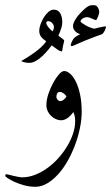

<svg xmlns="http://www.w3.org/2000/svg" viewBox="-57 -488 425 733"><path d="M254.9 -61Q254.9 -31.2 248 1.7Q241.2 34.7 229.2 66.4Q217.3 98.1 200.9 127Q184.6 155.8 164.8 177.5Q145 199.2 123 212.2Q101.1 225.1 78.1 225.1Q55.2 225.1 34.4 219.2Q13.7 213.4 -2.2 206.1Q-18.1 198.7 -27.6 192.1Q-37.1 185.5 -37.1 184.1Q-37.1 181.6 -35.9 179.2Q-34.7 176.8 -33.2 176.8Q-31.7 176.8 -24.4 178.7Q-17.1 180.7 -7.6 182.9Q2 185.1 11.7 187Q21.5 189 27.8 189Q52.2 189 76.7 179.4Q101.1 169.9 123.5 153.8Q146 137.7 165.3 116.2Q184.6 94.7 199 71Q213.4 47.4 221.7 22.5Q230 -2.4 230 -24.9Q230 -37.1 228 -45.2Q226.1 -53.2 223.1 -60.1Q219.2 -55.2 214.4 -49.6Q209.5 -43.9 203.6 -39.3Q197.8 -34.7 190.7 -31.7Q183.6 -28.8 175.8 -28.8Q166.5 -28.8 156.5 -33.2Q146.5 -37.6 138.4 -45.2Q130.4 -52.7 125.2 -63.5Q120.1 -74.2 120.1 -86.9Q120.1 -106 127.4 -128.4Q134.8 -150.9 145.5 -170.7Q156.2 -190.4 167.7 -203.6Q179.2 -216.8 188 -216.8Q198.7 -216.8 210.4 -206.8Q222.2 -196.8 232.2 -177Q242.2 -157.2 248.5 -128.2Q254.9 -99.1 254.9 -61ZM196.8 -120.1Q191.4 -128.4 184.1 -132.8Q176.8 -137.2 171.9 -137.2Q164.6 -137.2 161.4 -131.3Q158.2 -125.5 158.2 -117.2Q158.2 -113.3 162.6 -107.7Q167 -102.1 173.8 -102.1Q179.2 -102.1 186.5 -107.7Q193.8 -113.3 196.8 -120.1ZM347.7 -385.3Q347.7 -384.3 346.4 -379.9Q345.2 -375.5 342.8 -370.8Q340.3 -366.2 337.2 -361.8Q334 -357.4 329.6 -356.4Q322.8 -354 304.9 -347.4Q287.1 -340.8 267.6 -333Q243.7 -323.2 232.2 -317.6Q220.7 -312 216.8 -312Q215.3 -312 214.1 -313.7Q212.9 -315.4 212.9 -316.4Q212.9 -318.4 214.4 -322Q215.8 -325.7 217.8 -329.8Q219.7 -334 221.9 -337.4Q224.1 -340.8 225.6 -342.3Q226.6 -343.8 229.7 -345.9Q232.9 -348.1 236.6 -350.6Q240.2 -353 243.9 -355Q247.6 -356.9 249.5 -357.4Q245.6 -358.4 240.7 -360.8Q235.8 -363.3 231.7 -367.2Q227.5 -371.1 224.6 -376.2Q221.7 -381.3 221.7 -388.2Q221.7 -394 224.6 -401.4Q227.5 -408.7 232.2 -416Q236.8 -423.3 242.9 -430.4Q249 -437.5 254.9 -443.4Q264.6 -453.1 271.2 -458.3Q277.8 -463.4 282.7 -465.6Q287.6 -467.8 292 -468Q296.4 -468.3 301.8 -468.3Q311.5 -468.3 316.7 -459.2Q321.8 -450.2 321.8 -441.4Q321.8 -438.5 320.3 -433.6Q318.8 -428.7 316.9 -423.6Q314.9 -418.5 312.7 -414.8Q310.5 -411.1 309.6 -411.1Q307.6 -411.1 303.7 -412.8Q299.8 -414.6 294.9 -416.7Q290 -418.9 284.7 -420.7Q279.3 -422.4 274.9 -422.4Q265.6 -422.4 258.1 -417Q250.5 -411.6 250.5 -406.2Q250.5 -404.3 256.1 -400.1Q261.7 -396 269.8 -391.4Q277.8 -386.7 287.1 -383.1Q296.4 -379.4 303.7 -378.4Q309.6 -380.4 316.2 -381.8Q322.8 -383.3 328.6 -384.5Q334.5 -385.7 338.9 -386.5Q343.3 -387.2 344.7 -387.2Q347.7 -388.7 347.7 -385.3ZM188 -333Q188 -330.6 186.5 -325Q185.1 -319.3 183.6 -313Q182.1 -304.7 181.2 -298.3Q180.2 -292 178.7 -292Q171.9 -292 161.9 -299.1Q151.9 -306.2 140.6 -314.9Q115.2 -281.2 93.8 -264.6Q72.3 -248 55.7 -248Q48.3 -248 39.6 -249.5Q30.8 -251 23.9 -254.9Q35.2 -261.2 48.3 -269.5Q61.5 -277.8 74.7 -287.4Q87.9 -296.9 99.6 -307.6Q111.3 -318.4 119.6 -330.1Q106 -339.4 99.4 -348.4Q92.8 -357.4 92.8 -371.1Q92.8 -381.3 97.7 -395Q102.5 -408.7 110.1 -421.1Q117.7 -433.6 127.7 -442.4Q137.7 -451.2 147.9 -451.2Q165 -451.2 172.9 -437.3Q180.7 -423.3 180.7 -405.3Q180.7 -391.1 176 -377.7Q171.4 -364.3 166 -352.1Q168.5 -349.6 172.4 -346.9Q176.3 -344.2 179.7 -341.6Q183.1 -338.9 185.5 -336.7Q188 -334.5 188 -333ZM148.9 -384.3Q148.9 -392.6 142.3 -399.9Q135.7 -407.2 127 -407.2Q119.6 -407.2 119.6 -399.9Q119.6 -395.5 125.7 -386.7Q131.8 -377.9 143.6 -368.2Q145.5 -372.1 147.2 -375.5Q148.9 -378.9 148.9 -384.3Z"/></svg>

Font: Scheherazade Urdu
Style: Regular
Weight: 400
Designer: SIL International
Foundry: SIL International
Version: Version 1.005 (build 117/117)